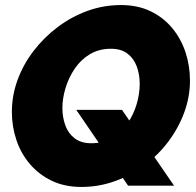

<svg xmlns="http://www.w3.org/2000/svg" viewBox="-20 -735 777 760"><path d="M302 5Q236 5 185 -19.5Q134 -44 98.5 -85.5Q63 -127 45 -180.5Q27 -234 27 -292Q27 -357 49.5 -418.5Q72 -480 113 -533.5Q154 -587 208.5 -628Q263 -669 326.5 -692Q390 -715 459 -715Q525 -715 576 -690.5Q627 -666 662 -623.5Q697 -581 714.5 -527.5Q732 -474 732 -416Q732 -352 709.5 -290.5Q687 -229 647 -175.5Q607 -122 553 -81.5Q499 -41 435 -18Q371 5 302 5ZM487 0 282 -300H463L669 0ZM341 -168Q389 -168 425 -190Q461 -212 485 -247Q509 -282 521 -323Q533 -364 533 -403Q533 -440 521.5 -471.5Q510 -503 485 -522.5Q460 -542 419 -542Q372 -542 336 -520.5Q300 -499 276 -463.5Q252 -428 239.5 -387Q227 -346 227 -307Q227 -271 238.5 -239Q250 -207 275.5 -187.5Q301 -168 341 -168Z"/></svg>

Font: Raleway Thin Black
Style: Italic
Weight: 900
Italic angle: -12°
Version: Version 4.026